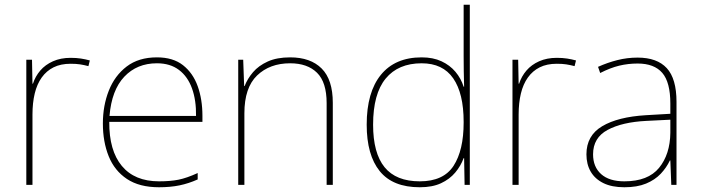

<svg xmlns="http://www.w3.org/2000/svg" viewBox="-20 -780 2957 810"><path d="M278 -536Q302 -536 321.5 -533Q341 -530 359 -525L353 -501Q334 -506 317.5 -508.5Q301 -511 278 -511Q236 -511 206 -496Q176 -481 156 -453Q136 -425 126.5 -385.5Q117 -346 117 -297V0H91V-528H115L117 -427H119Q129 -458 150 -482.5Q171 -507 203.5 -521.5Q236 -536 278 -536Z M642 -538Q710 -538 752 -505Q794 -472 814 -416.5Q834 -361 834 -291V-266H441Q440 -145 494 -80Q548 -15 651 -15Q699 -15 733.5 -22Q768 -29 814 -50V-23Q776 -6 737.5 2Q699 10 651 10Q568 10 515.5 -25Q463 -60 438.5 -121Q414 -182 414 -259Q414 -334 439 -397.5Q464 -461 514.5 -499.5Q565 -538 642 -538ZM642 -513Q558 -513 504.5 -456.5Q451 -400 442 -291H807Q808 -357 790 -407Q772 -457 735 -485Q698 -513 642 -513Z M1204 -538Q1290 -538 1337 -491Q1384 -444 1384 -346V0H1358V-345Q1358 -433 1317.5 -473Q1277 -513 1204 -513Q1118 -513 1064.5 -461.5Q1011 -410 1011 -302V0H985V-528H1006L1010 -417H1012Q1024 -448 1047.5 -475.5Q1071 -503 1109.5 -520.5Q1148 -538 1204 -538Z M1751 10Q1637 10 1582 -58Q1527 -126 1527 -254Q1527 -391 1587 -464.5Q1647 -538 1759 -538Q1807 -538 1842.5 -521.5Q1878 -505 1901.5 -477Q1925 -449 1936 -414H1938Q1937 -448 1936.5 -480Q1936 -512 1936 -543V-760H1962V0H1940L1938 -113H1936Q1924 -80 1900.5 -52Q1877 -24 1840.5 -7Q1804 10 1751 10ZM1751 -15Q1851 -15 1893.5 -80.5Q1936 -146 1936 -263V-266Q1936 -386 1892 -449.5Q1848 -513 1759 -513Q1660 -513 1607 -448.5Q1554 -384 1554 -254Q1554 -134 1602.5 -74.5Q1651 -15 1751 -15Z M2329 -536Q2353 -536 2372.5 -533Q2392 -530 2410 -525L2404 -501Q2385 -506 2368.5 -508.5Q2352 -511 2329 -511Q2287 -511 2257 -496Q2227 -481 2207 -453Q2187 -425 2177.5 -385.5Q2168 -346 2168 -297V0H2142V-528H2166L2168 -427H2170Q2180 -458 2201 -482.5Q2222 -507 2254.5 -521.5Q2287 -536 2329 -536Z M2670 -537Q2752 -537 2793 -492.5Q2834 -448 2834 -350V0H2812L2808 -103H2806Q2792 -73 2767.5 -47Q2743 -21 2705.5 -5.5Q2668 10 2614 10Q2561 10 2525.5 -7.5Q2490 -25 2472 -56Q2454 -87 2454 -129Q2454 -208 2520.5 -247.5Q2587 -287 2705 -294L2808 -300V-343Q2808 -433 2774 -472.5Q2740 -512 2670 -512Q2630 -512 2592.5 -503Q2555 -494 2512 -472L2503 -498Q2543 -516 2584.5 -526.5Q2626 -537 2670 -537ZM2707 -270Q2605 -265 2543.5 -232Q2482 -199 2482 -129Q2482 -76 2516 -45.5Q2550 -15 2614 -15Q2714 -15 2760.5 -72Q2807 -129 2808 -220V-275Z"/></svg>

Font: Noto Sans Hebrew Thin Thin
Style: Regular
Weight: 250
Version: Version 3.001